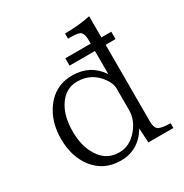

<svg xmlns="http://www.w3.org/2000/svg" viewBox="-169 -861 951 994"><g transform="rotate(-30 307.0 -364.0)"><path d="M437 -602.1V-622.1Q437 -668 415 -676.8Q401.4 -683.1 348.1 -683.1V-713.9Q433.6 -713.9 501 -729V-602.1H560.1V-558.1H501V-102.1Q501 -58.1 521 -48.8Q541 -38.6 589.4 -38.6V-9.8H439.9L435.1 -95.7Q377 1 271 1Q170.9 1 111.3 -74.7Q57.1 -145.5 57.1 -251Q57.1 -334.5 92.3 -398.4Q153.3 -507.3 271 -507.3Q378.4 -507.3 437 -419.9V-558.1H285.2V-602.1ZM437 -203.1V-335Q437 -360.4 417 -391.1Q366.2 -467.3 276.9 -467.3Q204.1 -467.3 162.1 -396.5Q128.9 -340.8 128.9 -253.9Q128.9 -181.6 153.8 -129.9Q195.8 -40 285.2 -40Q348.1 -40 395 -96.2Q437 -147 437 -203.1Z"/></g></svg>

Font: I.Ming
Style: Regular
Weight: 400
Designer: Ichiten Fonts Project
Version: Version 5.10 Mar 24, 2018